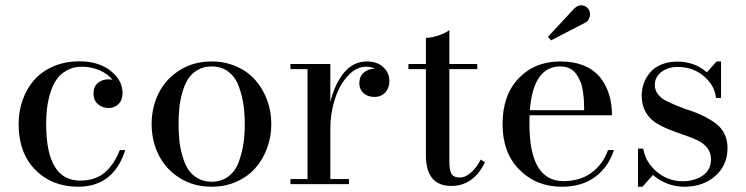

<svg xmlns="http://www.w3.org/2000/svg" viewBox="-20 -705 2855 735"><path d="M459.5 -130.4Q414.6 9.8 279.3 9.8Q179.2 9.8 115.2 -54.9Q51.3 -119.6 51.3 -230Q51.3 -279.3 66.7 -322.5Q82 -365.7 110.8 -398.7Q139.6 -431.6 184.3 -450.9Q229 -470.2 284.2 -470.2Q357.9 -470.2 403.6 -433.8Q449.2 -397.5 449.2 -348.6Q449.2 -322.3 433.8 -306.9Q418.5 -291.5 395 -291.5Q373 -291.5 355.5 -305.9Q337.9 -320.3 337.9 -347.7Q337.9 -373 354.5 -387.2Q371.1 -401.4 395 -401.4Q400.9 -401.4 410.6 -399.4Q392.6 -422.9 360.1 -436.3Q327.6 -449.7 293.9 -449.7Q260.7 -449.7 235.6 -435.5Q210.4 -421.4 195.8 -399.7Q181.2 -377.9 172.1 -347.7Q163.1 -317.4 159.9 -289.3Q156.7 -261.2 156.7 -230Q156.7 -13.7 286.6 -13.7Q344.7 -13.7 380.6 -44.2Q416.5 -74.7 438.5 -130.4Z M790 -469.7Q841.8 -469.7 885.3 -450.4Q928.7 -431.2 957.5 -398.4Q986.3 -365.7 1002.4 -322.3Q1018.6 -278.8 1018.6 -230Q1018.6 -181.2 1002.4 -137.7Q986.3 -94.2 957.5 -61.5Q928.7 -28.8 885.3 -9.5Q841.8 9.8 790 9.8Q721.7 9.8 668.7 -23.2Q615.7 -56.2 588.1 -110.4Q560.5 -164.6 560.5 -230Q560.5 -295.4 588.1 -349.6Q615.7 -403.8 668.7 -436.8Q721.7 -469.7 790 -469.7ZM790 -9.3Q828.1 -9.3 854.7 -29.8Q881.3 -50.3 894 -85.2Q906.7 -120.1 911.9 -154.8Q917 -189.5 917 -230Q917 -270.5 911.9 -305.2Q906.7 -339.8 894 -374.8Q881.3 -409.7 854.7 -430.2Q828.1 -450.7 790 -450.7Q758.8 -450.7 735.4 -436.5Q711.9 -422.4 698.7 -400.6Q685.5 -378.9 677.2 -348.1Q668.9 -317.4 666.3 -289.6Q663.6 -261.7 663.6 -230Q663.6 -198.2 666.3 -170.4Q668.9 -142.6 677.2 -111.8Q685.5 -81.1 698.7 -59.3Q711.9 -37.6 735.4 -23.4Q758.8 -9.3 790 -9.3Z M1091.8 -19.5H1157.2V-440.4H1091.8V-460H1244.6V-314Q1260.7 -382.3 1296.4 -426Q1332 -469.7 1384.3 -469.7Q1424.3 -469.7 1447.5 -447.8Q1470.7 -425.8 1470.7 -395Q1470.7 -368.7 1455.1 -351.3Q1439.5 -334 1413.6 -334Q1387.2 -334 1371.3 -348.6Q1355.5 -363.3 1355.5 -386.2Q1355.5 -412.6 1372.8 -427.2Q1390.1 -441.9 1413.6 -441.9Q1414.6 -441.9 1415.8 -441.7Q1417 -441.4 1417.5 -441.4Q1399.4 -449.7 1382.3 -449.7Q1343.8 -449.7 1311.5 -414.6Q1279.3 -379.4 1262 -325.4Q1244.6 -271.5 1244.6 -214.4V-19.5H1315.9V0H1091.8Z M1836.4 -83.5Q1792.5 6.8 1707.5 6.8Q1610.4 6.8 1610.4 -111.3V-440.4H1543.5V-460H1610.4V-560.1Q1631.8 -560.1 1658.2 -569.1Q1684.6 -578.1 1700.2 -589.8V-460H1807.1V-440.4H1700.2V-87.9Q1700.2 -51.8 1709 -38.6Q1717.8 -25.4 1739.7 -25.4Q1762.2 -25.4 1783.9 -45.2Q1805.7 -64.9 1820.3 -94.2Z M2221.2 -618.7 2089.4 -550.3 2077.6 -564 2178.7 -672.9Q2194.3 -687.5 2210.4 -684.3Q2226.6 -681.2 2234.4 -667.5Q2241.2 -655.3 2237.3 -640.1Q2233.4 -625 2221.2 -618.7ZM2330.1 -130.4Q2309.6 -66.4 2259 -28.3Q2208.5 9.8 2130.9 9.8Q2032.7 9.8 1968.3 -55.2Q1903.8 -120.1 1903.8 -230Q1903.8 -340.3 1965.3 -405Q2026.9 -469.7 2125 -469.7Q2177.7 -469.7 2216.8 -453.1Q2255.9 -436.5 2278.6 -407.2Q2301.3 -377.9 2312 -342Q2322.8 -306.2 2322.8 -263.7H2007.3Q2006.8 -252.4 2006.8 -230Q2006.8 -11.7 2136.7 -11.7Q2201.2 -11.7 2244.6 -43.9Q2288.1 -76.2 2307.6 -130.4ZM2125 -450.7Q2021.5 -450.7 2008.3 -283.2H2216.3Q2216.3 -302.7 2215.3 -318.8Q2214.4 -335 2211.4 -355.7Q2208.5 -376.5 2202.1 -392.1Q2195.8 -407.7 2186 -421.6Q2176.3 -435.5 2160.6 -443.1Q2145 -450.7 2125 -450.7Z M2439.5 9.8H2422.4V-136.2H2442.4Q2450.7 -84.5 2493.9 -47.9Q2537.1 -11.2 2592.3 -11.2Q2638.2 -11.2 2669.9 -32.7Q2701.7 -54.2 2701.7 -95.7Q2701.7 -121.1 2687 -139.4Q2672.4 -157.7 2648.9 -168.5Q2625.5 -179.2 2597.4 -188.7Q2569.3 -198.2 2541 -209.5Q2512.7 -220.7 2489.3 -235.8Q2465.8 -251 2451.2 -277.1Q2436.5 -303.2 2436.5 -338.9Q2436.5 -363.8 2444.8 -386.5Q2453.1 -409.2 2469 -428Q2484.9 -446.8 2511.7 -458Q2538.6 -469.2 2572.8 -469.2Q2638.7 -469.2 2686 -428.2L2723.1 -469.7H2740.2V-330.1H2720.7Q2716.8 -376.5 2675.3 -412.6Q2633.8 -448.7 2574.2 -448.7Q2537.6 -448.7 2512.2 -429.7Q2486.8 -410.6 2486.8 -379.4Q2486.8 -359.9 2498.8 -344.2Q2510.7 -328.6 2530.3 -318.8Q2549.8 -309.1 2575 -298.8Q2600.1 -288.6 2626 -280.3Q2651.9 -272 2677 -259Q2702.1 -246.1 2721.7 -231.2Q2741.2 -216.3 2753.2 -192.4Q2765.1 -168.5 2765.1 -138.7Q2765.1 -72.8 2718.3 -31.5Q2671.4 9.8 2600.6 9.8Q2532.2 9.8 2479.5 -35.2Z"/></svg>

Font: Bodoni* 11pt
Style: Regular
Weight: 400
Version: Version 2.3